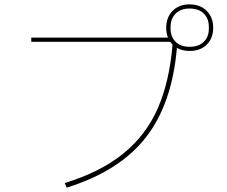

<svg xmlns="http://www.w3.org/2000/svg" viewBox="-20 -855 1040 878"><path d="M955 -728Q955 -681 926 -651.5Q897 -622 847 -622Q814 -622 789 -636Q767 -380 646.5 -226Q526 -72 285 3L276 -18Q439 -68 543 -152Q647 -236 701 -358.5Q755 -481 769 -651L758 -664H123V-683H748Q740 -704 740 -728Q740 -775 769 -805Q798 -835 847 -835Q896 -835 925.5 -805Q955 -775 955 -728ZM935 -723V-733Q935 -770 912 -793Q889 -816 847 -816Q806 -816 783 -792.5Q760 -769 760 -733V-723Q760 -687 783 -664Q806 -641 847 -641Q889 -641 912 -664Q935 -687 935 -723Z"/></svg>

Font: IBM Plex Sans JP Thin
Style: Regular
Weight: 100
Designer: Mike Abbink; Paul van der Laan; Pieter van Rosmalen; Wujin Sim; Yejin Wi; Jinhee Kim; Boomi Park; Yona Kim; Kichan Ma
Foundry: Sandoll Inc.
Version: Version 1.001